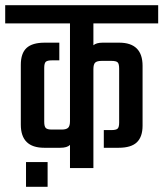

<svg xmlns="http://www.w3.org/2000/svg" viewBox="-40 -646 628 738"><path d="M568 -556H319V-472Q330 -482 355 -482H418Q508 -482 508 -393V-163Q508 -120 486 -99Q464 -78 416 -78H359V-146H388Q406 -146 412 -151.5Q418 -157 418 -175V-382Q418 -401 412 -406.5Q406 -412 388 -412H351Q333 -412 326 -405.5Q319 -399 319 -380V0H229V-89Q218 -78 192 -78H130Q40 -78 40 -167V-397Q40 -441 62 -461.5Q84 -482 132 -482H188V-414H159Q142 -414 136 -408.5Q130 -403 130 -385V-178Q130 -160 136 -154Q142 -148 159 -148H197Q215 -148 222 -155Q229 -162 229 -180V-556H-20V-626H568ZM60 72V-23H143V72Z"/></svg>

Font: Teko Regular
Style: Regular
Weight: 400
Designer: Manushi Parikh, Jonny Pinhorn
Foundry: Indian Type Foundry
Version: Version 1.105;PS 1.0;hotconv 1.0.78;makeotf.lib2.5.61930; tt